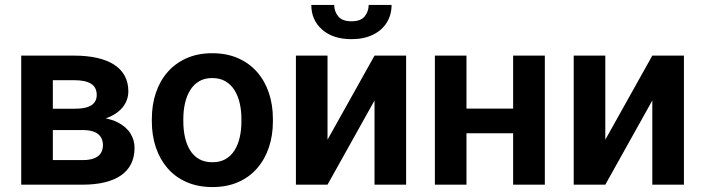

<svg xmlns="http://www.w3.org/2000/svg" viewBox="-20 -756 2878 786"><path d="M317.9 -223.6H150.4L149.4 -311H287.1Q317.9 -311 337.4 -317.4Q356.9 -323.7 366.5 -336.4Q376 -349.1 376 -367.2Q376 -382.8 370.1 -394.3Q364.3 -405.8 352.8 -413.1Q341.3 -420.4 324 -424.1Q306.6 -427.7 283.7 -427.7H196.3V0H66.9V-528.3H283.7Q335 -528.3 376 -519.3Q417 -510.3 445.8 -492.2Q474.6 -474.1 490 -446.5Q505.4 -418.9 505.4 -381.8Q505.4 -357.4 494.6 -335.9Q483.9 -314.5 462.9 -297.9Q441.9 -281.2 411.1 -270.8Q380.4 -260.3 340.8 -257.8ZM317.9 0H115.7L163.6 -100.6H317.9Q346.2 -100.6 364.7 -107.7Q383.3 -114.7 392.3 -128.4Q401.4 -142.1 401.4 -161.6Q401.4 -180.7 392.8 -194.6Q384.3 -208.5 366 -216.1Q347.7 -223.6 317.9 -223.6H184.6L185.5 -311H340.3L374.5 -276.4Q427.2 -272.9 461.9 -255.1Q496.6 -237.3 513.7 -210.2Q530.8 -183.1 530.8 -150.9Q530.8 -113.3 516.6 -85Q502.4 -56.6 475.1 -37.8Q447.8 -19 408.2 -9.5Q368.7 0 317.9 0Z M601.6 -258.8V-269Q601.6 -327.1 618.2 -376.2Q634.8 -425.3 666.5 -461.4Q698.2 -497.6 744.1 -517.8Q790 -538.1 848.6 -538.1Q908.2 -538.1 954.3 -517.8Q1000.5 -497.6 1032.2 -461.4Q1064 -425.3 1080.6 -376.2Q1097.2 -327.1 1097.2 -269V-258.8Q1097.2 -201.2 1080.6 -152.1Q1064 -103 1032.2 -66.7Q1000.5 -30.3 954.6 -10.3Q908.7 9.8 849.6 9.8Q791 9.8 744.6 -10.3Q698.2 -30.3 666.5 -66.7Q634.8 -103 618.2 -152.1Q601.6 -201.2 601.6 -258.8ZM730.5 -269V-258.8Q730.5 -224.1 737.3 -193.8Q744.1 -163.6 758.3 -140.6Q772.5 -117.7 795.2 -104.7Q817.9 -91.8 849.6 -91.8Q880.9 -91.8 903.3 -104.7Q925.8 -117.7 940.2 -140.6Q954.6 -163.6 961.4 -193.8Q968.3 -224.1 968.3 -258.8V-269Q968.3 -303.2 961.4 -333.3Q954.6 -363.3 940.2 -386.5Q925.8 -409.7 903.1 -423.1Q880.4 -436.5 848.6 -436.5Q817.4 -436.5 794.9 -423.1Q772.5 -409.7 758.3 -386.5Q744.1 -363.3 737.3 -333.3Q730.5 -303.2 730.5 -269Z M1320.8 -184.1 1513.2 -528.3H1642.6V0H1513.2V-344.7L1320.8 0H1191.4V-528.3H1320.8ZM1489.3 -735.8H1583Q1583 -694.8 1563 -663.1Q1543 -631.3 1506.1 -613.5Q1469.2 -595.7 1418.9 -595.7Q1343.3 -595.7 1298.8 -634.8Q1254.4 -673.8 1254.4 -735.8H1348.1Q1348.1 -710 1364.3 -689.5Q1380.4 -668.9 1418.9 -668.9Q1457.5 -668.9 1473.4 -689.5Q1489.3 -710 1489.3 -735.8Z M2120.1 -311.5V-210.4H1849.1V-311.5ZM1889.6 -528.3V0H1760.3V-528.3ZM2210.4 -528.3V0H2080.6V-528.3Z M2458 -184.1 2650.4 -528.3H2779.8V0H2650.4V-344.7L2458 0H2328.6V-528.3H2458Z"/></svg>

Font: Roboto SemiBold
Style: Regular
Weight: 600
Designer: Christian Robertson
Foundry: Google
Version: Version 3.009; 2024